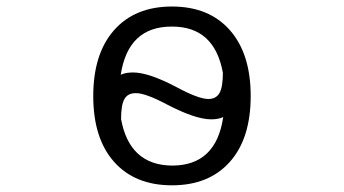

<svg xmlns="http://www.w3.org/2000/svg" viewBox="-20 -550 1040 580"><path d="M345.7 -190.4Q371.1 -50.8 500 -49.8Q632.8 -49.8 654.3 -196.3Q639.6 -189.5 618.2 -189.5Q570.3 -189.5 484.4 -234.4Q418 -269.5 389.6 -268.6Q366.2 -268.6 356 -251Q345.7 -233.4 345.7 -190.4ZM344.7 -324.2Q359.4 -331.1 381.8 -331.1Q429.7 -331.1 514.6 -286.1Q580.1 -251 609.4 -251Q632.8 -251 643.1 -269Q653.3 -287.1 653.3 -330.1Q627.9 -469.7 500 -469.7Q367.2 -470.7 344.7 -324.2ZM674.3 -61Q611.3 9.8 499.5 9.8Q387.7 9.8 324.7 -61Q261.7 -131.8 261.7 -259.8Q261.7 -387.7 324.7 -459Q387.7 -530.3 499.5 -530.3Q611.3 -530.3 674.3 -459Q737.3 -387.7 737.3 -259.8Q737.3 -131.8 674.3 -61Z"/></svg>

Font: Gen Shin Gothic Monospace Normal
Style: Regular
Weight: 350
Designer: [Source Han Sans]
Ryoko NISHIZUKA  (kana & ideographs); Paul D. Hunt (Latin, Greek & Cyrillic); Wenlong ZHANG  (bopomofo
Version: Version 1.002.20150607